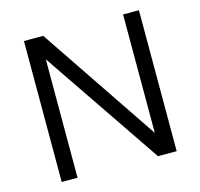

<svg xmlns="http://www.w3.org/2000/svg" viewBox="-102 -804 953 913"><g transform="rotate(-15 375.0 -347.0)"><path d="M92 0V-694H187L580 -111V-694H658V0H566L170 -583V0Z"/></g></svg>

Font: Cantarell
Style: Regular
Weight: 400
Designer: Dave Crossland, Nikolaus Waxweiler, Florian Fecher, Jacques Le Bailly, Eben Sorkin, Alexei Vanyashin, Alexios Zavras, Em
Version: Version 0.303